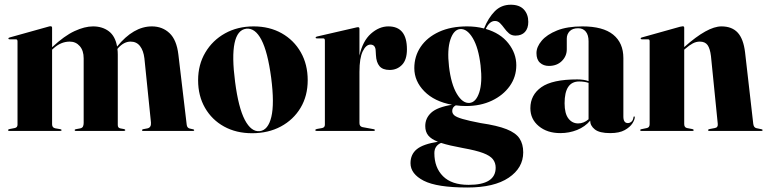

<svg xmlns="http://www.w3.org/2000/svg" viewBox="-20 -568 3328 833"><path d="M206 -447V-363L206.5 -363.5Q259 -412.5 303.2 -433Q347.5 -453.5 383.5 -453.5Q424 -453.5 452 -432.5Q480 -411.5 488 -366Q559 -453.5 639 -453.5Q684.5 -453.5 715.5 -424.2Q746.5 -395 754 -330.5L790 -27Q791.5 -13.5 802.5 -10.5L818 -7Q822.5 -6 822.5 -3.5Q822.5 0 818 0H600Q596 0 596 -3.5Q596 -6 601 -7.5L619.5 -11Q636.5 -14.5 635 -36L606.5 -315Q602.5 -348.5 587.5 -368Q572.5 -387.5 546.5 -387.5Q518 -387.5 493 -360L489.5 -355.5Q491 -344 491 -331V-25.5Q491 -13 502 -11L518 -8Q523.5 -6.5 523.5 -3.5Q523.5 0 516.5 0H308Q304 0 304 -3.5Q304 -6.5 309 -7.5L328 -11Q337 -13 340 -19.2Q343 -25.5 343 -34.5V-315Q343 -348.5 326 -368Q309 -387.5 282.5 -387.5Q244 -387.5 211.5 -357.5L206 -352.5V-29Q206 -14.5 219 -11.5L242 -7.5Q247 -6.5 247 -3.5Q247 0 241.5 0H20Q15 0 15 -3.5Q15 -6.5 21 -8L44 -12.5Q56 -15 56 -27V-388.5Q56 -397.5 49 -397.5H21Q16.5 -397.5 16.5 -401Q16.5 -404 22 -405.5L188.5 -452Q192.5 -453.5 195 -453.8Q197.5 -454 200 -454Q206 -454 206 -447Z M1080.5 -453.5Q1149 -453.5 1202 -423.8Q1255 -394 1285 -341.2Q1315 -288.5 1315 -220Q1315 -152 1284 -100.2Q1253 -48.5 1198.5 -19.2Q1144 10 1073.5 10Q1005 10 952.2 -19Q899.5 -48 869.5 -100Q839.5 -152 839.5 -220Q839.5 -287.5 870.8 -340.2Q902 -393 956.2 -423.2Q1010.5 -453.5 1080.5 -453.5ZM1107 1Q1143.5 -3.5 1157.2 -60.8Q1171 -118 1156.5 -230.5Q1141.5 -343 1114.2 -395.2Q1087 -447.5 1048.5 -443.5Q971 -433.5 1000 -212.5Q1014.5 -100.5 1042.2 -47.8Q1070 5 1107 1Z M1539.5 -443V-327Q1553.5 -390 1589.2 -421.8Q1625 -453.5 1665 -453.5Q1745.5 -453.5 1745.5 -354Q1745.5 -308.5 1724 -286.5Q1702.5 -264.5 1670.5 -264.5Q1640.5 -264.5 1626.5 -281Q1612.5 -297.5 1611 -329L1610 -346Q1609.5 -374.5 1587 -374.5Q1568 -374.5 1553.8 -345.5Q1539.5 -316.5 1539.5 -256V-34Q1539.5 -19.5 1552.5 -16.5L1601.5 -7.5Q1606.5 -6.5 1606.5 -3.5Q1606.5 0 1601 0H1353.5Q1348 0 1348 -3.5Q1348 -7 1355 -8.5L1377.5 -12.5Q1389.5 -15 1389.5 -27V-392.5Q1389.5 -401.5 1382 -401.5H1354Q1349.5 -401.5 1349.5 -405Q1349.5 -408 1355 -409.5L1522 -448Q1526 -449 1528.5 -449.5Q1531 -450 1533.5 -450Q1539.5 -450 1539.5 -443Z M2065.5 -34Q2137.5 -23.5 2177.8 -7.5Q2218 8.5 2234 32.8Q2250 57 2250 93Q2250 160.5 2187 203Q2124 245.5 2008 245.5Q1875.5 245.5 1818.2 216Q1761 186.5 1761 140Q1761 101.5 1788.5 79.2Q1816 57 1880 47Q1850.5 35.5 1837.8 19.5Q1825 3.5 1825 -21Q1825 -55.5 1851 -79.2Q1877 -103 1941 -113.5Q1864.5 -127.5 1821 -171.8Q1777.5 -216 1777.5 -272.5Q1777.5 -324 1805.2 -365Q1833 -406 1884.5 -429.8Q1936 -453.5 2006.5 -453.5Q2045.5 -453.5 2080 -444.5Q2098.5 -490.5 2126.5 -519Q2154.5 -547.5 2196 -547.5Q2233.5 -547.5 2252.8 -526.8Q2272 -506 2272 -473Q2272 -445 2257.5 -429.2Q2243 -413.5 2216.5 -413.5Q2199.5 -413.5 2188.2 -423.2Q2177 -433 2168 -445.5Q2159 -458 2149.5 -467.5Q2140 -477 2127.5 -477Q2103.5 -477 2087.5 -442.5Q2151 -424 2185.5 -380.2Q2220 -336.5 2220 -285Q2220 -234.5 2191.5 -194.5Q2163 -154.5 2113.8 -131.2Q2064.5 -108 2002.5 -108Q1979 -108 1957.5 -111Q1942 -103 1942 -86.5Q1942 -75.5 1951.2 -67.5Q1960.5 -59.5 1987 -51.8Q2013.5 -44 2065.5 -34ZM1976.5 -442Q1948.5 -439.5 1934 -396.2Q1919.5 -353 1928 -279.5Q1937 -203 1962 -161Q1987 -119 2017 -121.5Q2045 -124 2059.2 -166.8Q2073.5 -209.5 2065 -284Q2056 -361 2031.2 -402.5Q2006.5 -444 1976.5 -442ZM1864.5 96.5Q1864.5 159 1902 196.5Q1939.5 234 2013 234Q2130.5 234 2130.5 159.5Q2130.5 138.5 2118.5 123Q2106.5 107.5 2076 96Q2045.5 84.5 1989.5 74.5Q1959.5 69 1935.8 63.5Q1912 58 1893.5 52Q1864.5 64.5 1864.5 96.5Z M2281 -98.5Q2281 -156 2328.8 -189.8Q2376.5 -223.5 2484.5 -223.5Q2513 -223.5 2533.5 -216V-389Q2533.5 -416 2521.5 -430.8Q2509.5 -445.5 2488.5 -445.5Q2464 -445.5 2451.5 -432.5Q2439 -419.5 2439 -400.5V-354Q2439 -324.5 2417.5 -303.2Q2396 -282 2361.5 -282Q2338 -282 2322.8 -295.8Q2307.5 -309.5 2307.5 -337.5Q2307.5 -364.5 2330 -391.2Q2352.5 -418 2396.8 -435.8Q2441 -453.5 2507 -453.5Q2596 -453.5 2640.2 -417.8Q2684.5 -382 2684.5 -316V-62.5Q2684.5 -34 2704 -34Q2712 -34 2719.2 -39.8Q2726.5 -45.5 2728.5 -59.5Q2729 -63 2731 -63Q2734 -63 2734 -59.5Q2734 -49 2723.8 -32.8Q2713.5 -16.5 2690.2 -3.5Q2667 9.5 2627 9.5Q2581 9.5 2560.8 -6.5Q2540.5 -22.5 2540.5 -44.5Q2518 -18 2483.8 -4.2Q2449.5 9.5 2411 9.5Q2354 9.5 2317.5 -20.8Q2281 -51 2281 -98.5ZM2429.5 -120Q2429.5 -75.5 2446 -54Q2462.5 -32.5 2488.5 -32.5Q2512.5 -32.5 2533.5 -50.5V-208.5Q2515.5 -214.5 2492.5 -214.5Q2429.5 -214.5 2429.5 -120Z M2948.5 -447.5V-364L2949.5 -364.5Q3049.5 -453.5 3110 -453.5Q3155.5 -453.5 3180.5 -426.5Q3205.5 -399.5 3212.5 -341L3248 -31Q3250 -14.5 3261.5 -12L3283 -7.5Q3288.5 -6.5 3288.5 -3.5Q3288.5 0 3284 0H3057Q3052 0 3052 -3.5Q3052 -6.5 3058 -8L3081.5 -12.5Q3096 -15 3094 -31L3064.5 -325Q3060.5 -357.5 3049.8 -372.5Q3039 -387.5 3016 -387.5Q3000.5 -387.5 2985.8 -379.8Q2971 -372 2954.5 -357.5L2948.5 -352.5V-30Q2948.5 -15 2960.5 -12.5L2984 -8Q2989.5 -6.5 2989.5 -3.5Q2989.5 0 2985 0H2761.5Q2757.5 0 2757.5 -3.5Q2757.5 -6.5 2762.5 -7.5L2786.5 -12.5Q2798.5 -15 2798.5 -29.5V-390Q2798.5 -397.5 2791 -397.5H2765Q2759.5 -397.5 2759.5 -401.5Q2759.5 -404 2764.5 -405.5L2930.5 -452Q2939.5 -454 2942.5 -454Q2948.5 -454 2948.5 -447.5Z"/></svg>

Font: Fraunces 144pt S000
Style: Bold
Weight: 700
Version: Version 1.000; ttfautohint (v1.8.3)